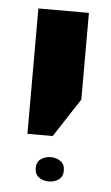

<svg xmlns="http://www.w3.org/2000/svg" viewBox="-44 -637 346 598"><g transform="rotate(5 128.5 -338.0)"><path d="M52 -213V-605H210V-334L131 -213ZM131 -71Q113 -71 100 -80.5Q87 -90 87 -109Q87 -128 100 -137.5Q113 -147 131 -147Q149 -147 162 -137.5Q175 -128 175 -109Q175 -90 162 -80.5Q149 -71 131 -71Z"/></g></svg>

Font: Noto Sans Hebrew Condensed ExtraBold
Style: Regular
Weight: 800
Width: 3
Designer: Monotype Design Team
Foundry: Monotype Imaging Inc.
Version: Version 2.004; ttfautohint (v1.8.4.7-5d5b)